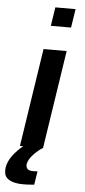

<svg xmlns="http://www.w3.org/2000/svg" viewBox="-107 -764 439 993"><g transform="rotate(5 112.0 -267.0)"><path d="M124 -633 139 -730H244L229 -633ZM55 196Q22 196 1 189.5Q-20 183 -31 172.5Q-42 162 -44.5 147.5Q-47 133 -45 118Q-40 86 -18 56Q4 26 36 0H19L97 -510H217L139 0Q128 6 115.5 16.5Q103 27 91.5 39Q80 51 72 64Q64 77 62 90Q60 104 67.5 114Q75 124 101 124Q106 124 112 123.5Q118 123 121 123L110 193Q90 195 77.5 195.5Q65 196 55 196Z"/></g></svg>

Font: Azeri Sans SemiBold
Style: Italic
Weight: 600
Designer: Hector Gatti & Omnibus-Type (original fonts) / Cristiano Sobral (main changes and remastering)
Foundry: Omnibus-Type
Version: Version 0.07;August 21, 2020;FontCreator 13.0.0.2681 64-bit;